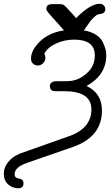

<svg xmlns="http://www.w3.org/2000/svg" viewBox="-29 -777 586 1023"><path d="M-8.8 147.9Q-8.8 115.7 14.2 86.9Q37.1 58.1 75.2 42Q91.3 36.1 329.1 -47.9Q458 -89.8 458 -193.8Q458 -291 314 -291H268.1Q237.3 -291 236.8 -316.9Q236.8 -343.8 271 -344.2H318.8Q321.8 -344.2 329.8 -344.7Q337.9 -345.2 340.8 -345.2Q389.6 -348.1 432.9 -386Q476.1 -423.8 476.1 -481.9Q476.1 -565.9 366.2 -565.9Q316.4 -565.9 271.2 -545.9Q226.1 -525.9 207 -491.2Q212.9 -479 212.9 -470.2Q212.9 -452.1 200.9 -440.2Q189 -428.2 173.1 -428.2Q157.2 -428.2 146.7 -438.2Q136.2 -448.2 136.2 -464.8Q136.2 -509.8 184.1 -556.4Q231.9 -603 312 -615.2Q225.1 -711.4 221.2 -719.2Q218.3 -724.1 217.8 -730Q217.8 -754.9 249 -754.9H289.1Q305.2 -754.9 313 -749Q320.8 -743.2 352.1 -708Q367.2 -690.9 376 -681.2H377Q453.1 -757.3 502 -756.8Q516.1 -756.8 524.2 -747.8Q532.2 -738.8 532.2 -728Q532.2 -710 514.2 -704.1Q512.2 -703.1 503.2 -702.1Q494.1 -701.2 489 -698.5Q483.9 -695.8 472.9 -686.3Q461.9 -676.8 450.2 -661.1L418 -615.2Q457 -608.4 482.9 -591.3Q508.8 -574.2 519.3 -551.5Q529.8 -528.8 533.4 -513.4Q537.1 -498 537.1 -481.9Q537.1 -377 432.1 -318.8Q514.2 -280.8 514.2 -188Q514.2 -61 387.2 -4.9Q379.4 -1 370.6 2Q361.8 4.9 342.5 12Q323.2 19 299.1 27.1Q274.9 35.2 225.3 52.5Q175.8 69.8 118.2 89.8Q49.3 112.8 48.8 150.9Q48.8 163.1 56.4 168.5Q64 173.8 72.5 174.3Q81.1 174.8 88.6 180.9Q96.2 187 96.2 200.2Q96.2 226.1 67.9 226.1Q38.1 226.1 14.6 205.6Q-8.8 185.1 -8.8 147.9Z"/></svg>

Font: CMU Typewriter Text
Style: LightOblique
Weight: 200
Italic angle: -9.46001°
Version: Version 0.7.0